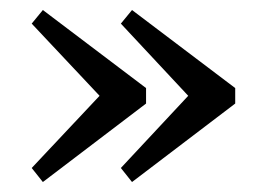

<svg xmlns="http://www.w3.org/2000/svg" viewBox="-20 -447 519 387"><path d="M43.9 -108.4 180.7 -253.9 43.9 -399.4 66.4 -426.8 274.4 -269.5V-238.3L66.4 -80.1ZM223.6 -108.4 359.4 -253.9 223.6 -399.4 246.1 -426.8 454.1 -269.5V-238.3L246.1 -80.1Z"/></svg>

Font: Comprehension Dark
Style: Regular
Weight: 700
Designer: Alfredo Marco Pradil
Foundry: Alfredo Marco Pradil
Version: 1.0